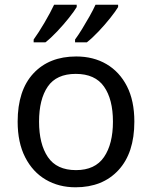

<svg xmlns="http://www.w3.org/2000/svg" viewBox="-20 -786 645 816"><path d="M551 -269Q551 -136 483.5 -63Q416 10 301 10Q230 10 174.5 -22.5Q119 -55 87 -117.5Q55 -180 55 -269Q55 -402 122 -474Q189 -546 304 -546Q377 -546 432.5 -513.5Q488 -481 519.5 -419.5Q551 -358 551 -269ZM146 -269Q146 -174 183.5 -118.5Q221 -63 303 -63Q384 -63 422 -118.5Q460 -174 460 -269Q460 -364 422 -418Q384 -472 302 -472Q220 -472 183 -418Q146 -364 146 -269ZM482 -756Q472 -739 449 -710Q426 -681 399 -652.5Q372 -624 349 -606H299V-618Q313 -637 329 -663Q345 -689 360.5 -716.5Q376 -744 386 -766H482ZM306 -756Q296 -739 273 -710Q250 -681 223 -652.5Q196 -624 173 -606H123V-618Q144 -647 169 -689.5Q194 -732 210 -766H306Z"/></svg>

Font: Noto Sans Chakma
Style: Regular
Weight: 400
Designer: Zachary Quinn Scheuren - Monotype Design Team
Foundry: Monotype Imaging Inc.
Version: Version 2.003; ttfautohint (v1.8.4.7-5d5b)